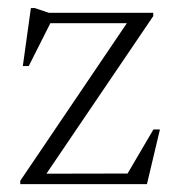

<svg xmlns="http://www.w3.org/2000/svg" viewBox="-20 -468 446 488"><path d="M31.5 0V-8.5L309.5 -419.5L329 -409H76.5L115 -423L53 -300H38L58.5 -447.5H68.5L104 -435.5H369.5V-427L90.5 -15.5L74 -26.5L318.5 -27L297.5 -15.5L370 -139H386.5L353.5 0Z"/></svg>

Font: Newsreader 24pt Light
Style: Regular
Weight: 300
Designer: Hugues Gentile
Foundry: Production Type
Version: Version 1.003